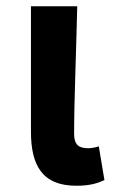

<svg xmlns="http://www.w3.org/2000/svg" viewBox="-20 -580 369 614"><path d="M224 14C268 14 292 6 314 -4L296 -112C284 -108 271 -106 262 -106C232 -106 217 -117 217 -152C217 -257 224 -423 227 -560H79V-159C79 -54 113 14 224 14Z"/></svg>

Font: Noto Sans CJK JP Bold
Style: Regular
Weight: 700
Designer: Ryoko NISHIZUKA (kana & ideographs); Paul D. Hunt (Latin, Greek & Cyrillic); Wenlong ZHANG (bopomofo); Sandoll Communica
Foundry: Adobe Systems Incorporated
Version: Version 1.004;PS 1.004;hotconv 1.0.82;makeotf.lib2.5.63406